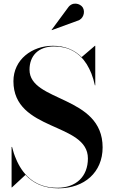

<svg xmlns="http://www.w3.org/2000/svg" viewBox="-20 -1009 617 1044"><path d="M401 -896C433.5 -904.5 445 -944 430 -968.5C416 -990.5 373 -1002 349.5 -967L260.5 -846.5L261.5 -845ZM45 10 118.5 -58C159.5 -13.5 216.5 15 298 15C439 15 538 -72.5 538 -207.5C538 -492.5 140.5 -452.5 140.5 -630C140.5 -704 186.5 -756.5 275 -756.5C350.5 -756.5 411 -724 451.5 -660C461.5 -644 469.5 -627 477 -609C484.5 -589.5 491 -568 496 -545H498V-760H496L424 -698.5C384 -739 331.5 -760 267.5 -760C154 -760 53 -685 53 -567.5C53 -292.5 458 -345 458 -147.5C458 -48.5 393 12 292 12C178.5 12 111.5 -49 73 -131.5C71 -135.5 69.5 -139 68 -143C58.5 -164.5 51 -187 45.5 -210H43V10Z"/></svg>

Font: Bodoni* 96pt Medium
Style: Regular
Weight: 500
Version: Version 2.3